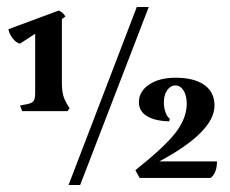

<svg xmlns="http://www.w3.org/2000/svg" viewBox="-20 -506 654 546"><path d="M173 -206 178 -198 172 -190H43L37 -206L58 -210Q72 -213 76 -219.5Q80 -226 80 -243V-410L37 -382Q26 -384 16 -397Q6 -410 4 -423L147 -476Q159 -471 166 -459L156 -452V-270Q156 -250 159.5 -236Q163 -222 173 -206ZM369 -486H403L208 20H175ZM479 -285Q532 -285 561 -264.5Q590 -244 590 -206Q590 -131 433 -47H597Q597 -14 579 0H377L365 -22Q448 -88 479.5 -129Q511 -170 511 -211Q511 -234 502 -248.5Q493 -263 479 -263Q465 -263 455.5 -249.5Q446 -236 446 -215Q446 -200 450.5 -187Q455 -174 463 -168L461 -161Q420 -162 397.5 -176Q375 -190 375 -215Q375 -246 404 -265.5Q433 -285 479 -285Z"/></svg>

Font: Katibeh
Style: Regular
Weight: 400
Designer: Arabic design by Kourosh Beigpour, Latin design by Eduardo Tunni, engineering by Lasse Fister
Version: Version 1.000